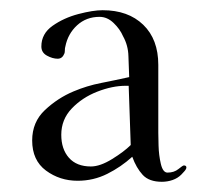

<svg xmlns="http://www.w3.org/2000/svg" viewBox="-20 -786 430 376"><path d="M236 -502Q235 -531 234 -560Q233 -589 232 -618H226Q200 -618 170.5 -606.5Q141 -595 120.5 -573.5Q100 -552 100 -522Q100 -494 115 -477Q130 -460 158 -460Q176 -460 199.5 -474.5Q223 -489 236 -502ZM345 -458Q345 -455 341 -450.5Q337 -446 335 -444Q328 -437 318 -433.5Q308 -430 297 -430Q272 -430 259.5 -443.5Q247 -457 239 -479Q217 -459 190 -445.5Q163 -432 132 -432Q97 -432 70 -452Q43 -472 43 -511Q43 -547 68 -570.5Q93 -594 124 -607Q150 -618 178 -623.5Q206 -629 233 -635Q232 -655 231.5 -676Q231 -697 221 -715Q215 -729 202.5 -741Q190 -753 175 -753Q149 -753 131 -736.5Q113 -720 108 -695Q107 -692 107 -687.5Q107 -683 106 -681Q102 -671 93 -671Q83 -671 72 -677Q61 -683 61 -695Q61 -720 83 -735.5Q105 -751 133.5 -758.5Q162 -766 181 -766Q231 -766 260.5 -737.5Q290 -709 290 -659Q290 -625 290 -592Q290 -559 290 -526Q290 -520 290.5 -501Q291 -482 295 -465Q299 -448 308 -448Q321 -448 329.5 -455Q338 -462 340 -462Q345 -462 345 -458Z"/></svg>

Font: Kaisei Tokumin
Style: Regular
Weight: 400
Designer: Font-Kai, 金井和夫
Foundry: KAZUO KANAI
Version: Version 5.003